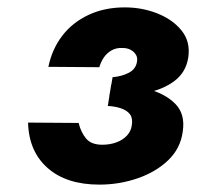

<svg xmlns="http://www.w3.org/2000/svg" viewBox="-20 -490 561 520"><path d="M276 -230Q330 -229 376.5 -238.5Q423 -248 453.5 -271.5Q484 -295 490 -335Q496 -377 472 -407Q448 -437 406.5 -453.5Q365 -470 318 -470Q263 -470 219.5 -449.5Q176 -429 148.5 -393Q121 -357 111 -309L249 -308Q253 -322 261 -334Q269 -346 282 -353.5Q295 -361 312 -360Q325 -360 334 -355Q343 -350 348 -342Q353 -334 351 -323Q348 -303 329 -293Q310 -283 285 -281ZM249 10Q303 10 352.5 -7Q402 -24 435.5 -56Q469 -88 475 -134Q482 -181 455 -208.5Q428 -236 381.5 -248.5Q335 -261 281 -260L272 -203Q292 -202 308 -196.5Q324 -191 332 -180.5Q340 -170 337 -151Q335 -135 324 -123Q313 -111 295.5 -104.5Q278 -98 257 -98Q227 -98 213 -115Q199 -132 193 -157L56 -158Q58 -80 109 -35Q160 10 249 10Z"/></svg>

Font: Jost
Style: Bold Italic
Weight: 700
Italic angle: -5°
Version: Version 3.710